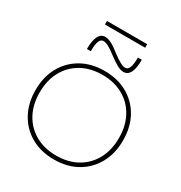

<svg xmlns="http://www.w3.org/2000/svg" viewBox="-240 -1233 1327 1410"><g transform="rotate(30 424.0 -528.0)"><path d="M424 10Q313 10 229.5 -37.5Q146 -85 99.5 -169.5Q53 -254 53 -365Q53 -477 99.5 -561Q146 -645 229.5 -692.5Q313 -740 424 -740Q535 -740 618.5 -692.5Q702 -645 748.5 -561Q795 -477 795 -365Q795 -254 748.5 -169.5Q702 -85 618.5 -37.5Q535 10 424 10ZM424 -23Q525 -23 600.5 -65.5Q676 -108 718 -185Q760 -262 760 -365Q760 -468 718 -545Q676 -622 600.5 -664.5Q525 -707 424 -707Q324 -707 248 -664.5Q172 -622 130 -545Q88 -468 88 -365Q88 -262 130 -185Q172 -108 248 -65.5Q324 -23 424 -23ZM544 -802Q521 -802 491 -818Q461 -834 417 -867Q379 -897 351.5 -911.5Q324 -926 307 -926Q284 -926 273 -899.5Q262 -873 262 -814H229Q229 -959 303 -959Q326 -959 356.5 -943.5Q387 -928 429 -894Q468 -864 495.5 -849.5Q523 -835 540 -835Q563 -835 574 -862Q585 -889 585 -947H618Q618 -802 544 -802ZM254 -1036V-1066H595V-1036Z"/></g></svg>

Font: M PLUS 1 ExtraLight
Style: Regular
Weight: 250
Version: Version 1.001